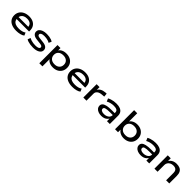

<svg xmlns="http://www.w3.org/2000/svg" viewBox="556 -2770 5016 5016"><g transform="rotate(45 3064.0 -262.5)"><path d="M384 9Q284 9 211.5 -21Q139 -51 100 -108Q61 -165 61 -243Q61 -320 98 -378Q135 -436 203.5 -468.5Q272 -501 363 -501Q448 -501 509.5 -471Q571 -441 604 -385.5Q637 -330 637 -252V-217H149V-290H560L537 -271Q536 -344 491.5 -382Q447 -420 365 -420Q305 -420 262.5 -401Q220 -382 196.5 -345.5Q173 -309 173 -258V-249Q173 -194 196.5 -156.5Q220 -119 268.5 -99.5Q317 -80 392 -80Q452 -80 503 -93Q554 -106 591 -133L625 -55Q587 -24 522.5 -7.5Q458 9 384 9Z M1007 9Q952 9 904 2Q856 -5 817.5 -17Q779 -29 754 -47L784 -125Q815 -108 852 -96.5Q889 -85 930 -79.5Q971 -74 1012 -74Q1076 -74 1112 -91Q1148 -108 1148 -139Q1148 -162 1129 -176Q1110 -190 1065 -196L922 -213Q845 -222 805.5 -258Q766 -294 766 -347Q766 -392 795.5 -426.5Q825 -461 880 -481Q935 -501 1013 -501Q1062 -501 1106 -494Q1150 -487 1185 -474.5Q1220 -462 1242 -443L1206 -368Q1178 -386 1146 -396.5Q1114 -407 1078.5 -412Q1043 -417 1006 -417Q938 -417 905.5 -398.5Q873 -380 873 -351Q873 -327 891 -312.5Q909 -298 953 -293L1094 -276Q1174 -267 1214.5 -233.5Q1255 -200 1255 -143Q1255 -97 1224.5 -62.5Q1194 -28 1138.5 -9.5Q1083 9 1007 9Z M1412 180V-492H1523V-388H1515Q1538 -441 1597 -471Q1656 -501 1735 -501Q1820 -501 1882 -469Q1944 -437 1978 -380Q2012 -323 2012 -246Q2012 -171 1978 -113.5Q1944 -56 1882.5 -23.5Q1821 9 1735 9Q1656 9 1598.5 -21Q1541 -51 1519 -102H1527V180ZM1710 -80Q1797 -80 1846 -126Q1895 -172 1895 -247Q1895 -322 1846 -366.5Q1797 -411 1710 -411Q1623 -411 1574 -366.5Q1525 -322 1525 -247Q1525 -172 1574 -126Q1623 -80 1710 -80Z M2456 9Q2356 9 2283.5 -21Q2211 -51 2172 -108Q2133 -165 2133 -243Q2133 -320 2170 -378Q2207 -436 2275.5 -468.5Q2344 -501 2435 -501Q2520 -501 2581.5 -471Q2643 -441 2676 -385.5Q2709 -330 2709 -252V-217H2221V-290H2632L2609 -271Q2608 -344 2563.5 -382Q2519 -420 2437 -420Q2377 -420 2334.5 -401Q2292 -382 2268.5 -345.5Q2245 -309 2245 -258V-249Q2245 -194 2268.5 -156.5Q2292 -119 2340.5 -99.5Q2389 -80 2464 -80Q2524 -80 2575 -93Q2626 -106 2663 -133L2697 -55Q2659 -24 2594.5 -7.5Q2530 9 2456 9Z M2858 0V-492H2966V-371H2959Q2982 -432 3037.5 -463.5Q3093 -495 3172 -501L3218 -503L3228 -403L3149 -397Q3063 -390 3019 -353.5Q2975 -317 2975 -260V0Z M3525 9Q3461 9 3411.5 -11Q3362 -31 3334 -66.5Q3306 -102 3306 -147Q3306 -194 3336.5 -226Q3367 -258 3437 -274.5Q3507 -291 3624 -291H3744V-220H3628Q3566 -220 3526 -215.5Q3486 -211 3462.5 -203Q3439 -195 3429.5 -181.5Q3420 -168 3420 -150Q3420 -114 3453.5 -94Q3487 -74 3544 -74Q3594 -74 3635.5 -91Q3677 -108 3701.5 -138.5Q3726 -169 3726 -207V-316Q3726 -366 3688.5 -389Q3651 -412 3578 -412Q3520 -412 3466.5 -398.5Q3413 -385 3366 -358L3331 -440Q3365 -460 3406.5 -473.5Q3448 -487 3494 -494Q3540 -501 3584 -501Q3666 -501 3722 -479.5Q3778 -458 3807.5 -414Q3837 -370 3837 -301V0H3732V-110L3740 -111Q3723 -76 3694 -48.5Q3665 -21 3623 -6Q3581 9 3525 9Z M4356 9Q4280 9 4220.5 -21.5Q4161 -52 4133 -107H4140V0H4030V-705H4145V-388H4137Q4164 -440 4222.5 -470.5Q4281 -501 4357 -501Q4439 -501 4500.5 -468.5Q4562 -436 4596 -379Q4630 -322 4630 -246Q4630 -170 4596 -112.5Q4562 -55 4500 -23Q4438 9 4356 9ZM4329 -80Q4416 -80 4464.5 -126Q4513 -172 4513 -246Q4513 -321 4464.5 -366Q4416 -411 4328 -411Q4241 -411 4192.5 -366Q4144 -321 4144 -246Q4144 -172 4192.5 -126Q4241 -80 4329 -80Z M4981 9Q4917 9 4867.5 -11Q4818 -31 4790 -66.5Q4762 -102 4762 -147Q4762 -194 4792.5 -226Q4823 -258 4893 -274.5Q4963 -291 5080 -291H5200V-220H5084Q5022 -220 4982 -215.5Q4942 -211 4918.5 -203Q4895 -195 4885.5 -181.5Q4876 -168 4876 -150Q4876 -114 4909.5 -94Q4943 -74 5000 -74Q5050 -74 5091.5 -91Q5133 -108 5157.5 -138.5Q5182 -169 5182 -207V-316Q5182 -366 5144.5 -389Q5107 -412 5034 -412Q4976 -412 4922.5 -398.5Q4869 -385 4822 -358L4787 -440Q4821 -460 4862.5 -473.5Q4904 -487 4950 -494Q4996 -501 5040 -501Q5122 -501 5178 -479.5Q5234 -458 5263.5 -414Q5293 -370 5293 -301V0H5188V-110L5196 -111Q5179 -76 5150 -48.5Q5121 -21 5079 -6Q5037 9 4981 9Z M5486 0V-492H5596V-383H5591Q5622 -438 5677.5 -469.5Q5733 -501 5811 -501Q5880 -501 5929.5 -479Q5979 -457 6006 -407.5Q6033 -358 6033 -275V0H5917V-270Q5917 -320 5901 -350Q5885 -380 5855 -394Q5825 -408 5780 -408Q5726 -408 5685.5 -387Q5645 -366 5623 -330.5Q5601 -295 5601 -251V0Z"/></g></svg>

Font: Nunito Sans 10pt Expanded SemiBold
Style: Regular
Weight: 600
Width: 7
Designer: Vernon Adams
Foundry: Vernon Adams
Version: Version 3.101;gftools[0.9.27]